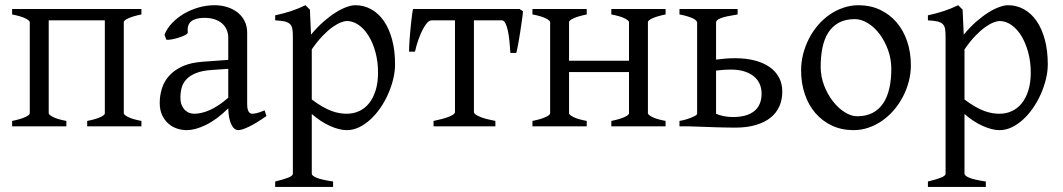

<svg xmlns="http://www.w3.org/2000/svg" viewBox="-20 -489 4114 743"><path d="M317.4 0V-21Q349.6 -27.3 367.2 -35.2Q384.8 -43 385.7 -49.8V-410.2H168.5V-50.8Q168.5 -44.9 184.8 -36.4Q201.2 -27.8 236.8 -21V0H26.9V-21Q60.1 -27.8 77.6 -35.9Q95.2 -43.9 95.2 -50.8V-403.8Q94.2 -409.7 77.9 -418Q61.5 -426.3 26.9 -433.1V-454.1H527.3V-433.1Q494.1 -426.3 476.6 -418.2Q459 -410.2 459 -403.3V-50.8Q459 -44.9 475.3 -36.4Q491.7 -27.8 527.3 -21V0Z M731 -48.8Q760.3 -48.8 793.2 -63.7Q826.2 -78.6 863.3 -110.8V-222.7L800.3 -218.3Q762.7 -215.8 739 -206.3Q715.3 -196.8 701.7 -182.4Q688 -168 683.1 -149.9Q678.2 -131.8 678.2 -111.8Q678.2 -92.3 684.1 -80.1Q689.9 -67.9 698.2 -60.8Q706.5 -53.7 715.6 -51.3Q724.6 -48.8 731 -48.8ZM1011.2 -40Q969.7 -11.2 942.6 1.7Q915.5 14.6 901.9 14.6Q885.7 14.6 875 -7.8Q864.3 -30.3 863.3 -69.8Q841.3 -47.9 819.3 -31.7Q797.4 -15.6 776.4 -5.4Q755.4 4.9 736.6 9.8Q717.8 14.6 702.1 14.6Q684.6 14.6 666 8.8Q647.5 2.9 632.6 -9.8Q617.7 -22.5 607.9 -42.5Q598.1 -62.5 598.1 -90.8Q598.1 -119.6 606.7 -147Q615.2 -174.3 634.8 -196Q654.3 -217.8 685.8 -232.2Q717.3 -246.6 763.2 -250L863.3 -257.3V-342.8Q863.3 -359.4 857.2 -373.8Q851.1 -388.2 838.9 -398.7Q826.7 -409.2 808.6 -414.8Q790.5 -420.4 766.6 -419.9Q734.9 -418.9 719.2 -405.8Q703.6 -392.6 706.5 -363.3Q707 -358.9 696.5 -353.3Q686 -347.7 671.6 -343.3Q657.2 -338.9 643.3 -336.4Q629.4 -334 623.5 -335.4L616.7 -354.5Q626 -378.9 645.8 -399.7Q665.5 -420.4 691.7 -435.8Q717.8 -451.2 748.5 -460Q779.3 -468.8 810.1 -468.8Q836.9 -468.8 859.9 -461.4Q882.8 -454.1 899.9 -440.4Q917 -426.8 926.8 -407Q936.5 -387.2 936.5 -362.3V-86.9Q936.5 -66.4 941.9 -57.6Q947.3 -48.8 956.1 -48.8Q962.9 -48.8 973.6 -51.3Q984.4 -53.7 1003.9 -62Z M1442.9 -208Q1442.9 -250.5 1432.9 -287.1Q1422.9 -323.7 1406.2 -350.6Q1389.6 -377.4 1367.7 -392.6Q1345.7 -407.7 1322.3 -407.7Q1313.5 -407.7 1299.3 -402.3Q1285.2 -397 1267.1 -384.3Q1249 -371.6 1228.5 -350.3Q1208 -329.1 1186.5 -297.9V-104Q1208.5 -87.4 1227.3 -76.7Q1246.1 -65.9 1262.5 -59.8Q1278.8 -53.7 1293.5 -51.3Q1308.1 -48.8 1321.3 -48.8Q1347.7 -48.8 1369.9 -59.1Q1392.1 -69.3 1408.2 -89.4Q1424.3 -109.4 1433.6 -139.2Q1442.9 -168.9 1442.9 -208ZM1508.8 -240.2Q1508.8 -211.9 1501.5 -182.1Q1494.1 -152.3 1481.4 -124Q1468.8 -95.7 1451.2 -70.3Q1433.6 -44.9 1412.8 -26.1Q1392.1 -7.3 1369.1 3.7Q1346.2 14.6 1322.3 14.6Q1293.5 14.6 1257.3 -1.5Q1221.2 -17.6 1186.5 -47.9V183.1Q1186.5 190.9 1204.8 198.7Q1223.1 206.5 1269 213.4V234.4H1044.9V213.4Q1077.1 205.6 1095.2 198.5Q1113.3 191.4 1113.3 183.1V-347.2Q1113.3 -365.2 1111.3 -377Q1109.4 -388.7 1102.3 -395.8Q1095.2 -402.8 1081.8 -406Q1068.4 -409.2 1044.9 -410.2V-429.7Q1061.5 -433.1 1076.7 -437.3Q1091.8 -441.4 1106 -446Q1120.1 -450.7 1134 -456.3Q1147.9 -461.9 1162.1 -468.8L1179.2 -451.7L1183.6 -355Q1208 -384.3 1232.7 -405.8Q1257.3 -427.2 1279.8 -441.2Q1302.2 -455.1 1321.5 -461.9Q1340.8 -468.8 1355 -468.8Q1388.2 -468.8 1416.5 -453.1Q1444.8 -437.5 1465.3 -408Q1485.8 -378.4 1497.3 -335.9Q1508.8 -293.5 1508.8 -240.2Z M1657.7 0V-21Q1674.3 -24.4 1689.2 -28.3Q1704.1 -32.2 1715.6 -36.6Q1727.1 -41 1733.9 -45.7Q1740.7 -50.3 1740.7 -55.7V-410.2H1649.9Q1642.1 -410.2 1633.5 -401.1Q1625 -392.1 1616.5 -376Q1607.9 -359.9 1599.9 -337.6Q1591.8 -315.4 1585.9 -289.1H1563Q1563 -295.9 1563.5 -309.3Q1564 -322.8 1565.2 -338.9Q1566.4 -355 1568.1 -372.6Q1569.8 -390.1 1571.5 -406.2Q1573.2 -422.4 1575 -435.1Q1576.7 -447.8 1578.6 -454.1H1990.7L2003.9 -445.3Q2003.4 -439 2002 -426.5Q2000.5 -414.1 1998 -398.4Q1995.6 -382.8 1993.2 -365.7Q1990.7 -348.6 1987.8 -332.8Q1984.9 -316.9 1982.4 -304Q1980 -291 1978 -284.2H1955.1Q1953.6 -307.1 1951.4 -329.8Q1949.2 -352.5 1945.3 -370.4Q1941.4 -388.2 1935.8 -399.2Q1930.2 -410.2 1922.4 -410.2H1814V-55.7Q1814 -50.8 1820.3 -46.1Q1826.7 -41.5 1837.6 -36.9Q1848.6 -32.2 1864 -28.3Q1879.4 -24.4 1897 -21V0Z M2345.7 0V-21Q2378.9 -27.8 2396.5 -35.9Q2414.1 -43.9 2414.1 -50.8V-210H2182.1V-50.8Q2182.1 -44.9 2198.5 -36.4Q2214.8 -27.8 2250.5 -21V0H2040.5V-21Q2073.7 -27.8 2091.3 -35.9Q2108.9 -43.9 2108.9 -50.8V-403.3Q2108.9 -409.2 2092.5 -417.7Q2076.2 -426.3 2040.5 -433.1V-454.1H2250.5V-433.1Q2217.3 -426.3 2199.7 -418.2Q2182.1 -410.2 2182.1 -403.3V-253.9H2414.1V-403.3Q2414.1 -409.2 2397.7 -417.7Q2381.3 -426.3 2345.7 -433.1V-454.1H2555.7V-433.1Q2522.5 -426.3 2504.9 -418.2Q2487.3 -410.2 2487.3 -403.3V-50.8Q2487.3 -44.9 2503.7 -36.4Q2520 -27.8 2555.7 -21V0Z M2809.1 -219.7Q2792 -219.7 2777.8 -218.5Q2763.7 -217.3 2751 -215.8V-48.8Q2763.7 -43 2780.5 -39.6Q2797.4 -36.1 2815.9 -36.1Q2870.6 -36.1 2898.9 -59.1Q2927.2 -82 2927.2 -127Q2927.2 -147 2919.9 -163.8Q2912.6 -180.7 2897.7 -193.1Q2882.8 -205.6 2860.6 -212.6Q2838.4 -219.7 2809.1 -219.7ZM2834.5 -454.1V-433.1Q2810.1 -429.2 2794.2 -425.8Q2778.3 -422.4 2768.6 -418.5Q2758.8 -414.6 2754.9 -410.4Q2751 -406.2 2751 -401.4V-258.3Q2767.6 -260.7 2786.4 -262.2Q2805.2 -263.7 2824.7 -263.7Q2867.2 -263.7 2900.9 -254.9Q2934.6 -246.1 2958.3 -229.5Q2981.9 -212.9 2994.6 -189Q3007.3 -165 3007.3 -134.3Q3007.3 -103.5 2996.1 -77.9Q2984.9 -52.2 2962.2 -33.9Q2939.5 -15.6 2905.3 -5.4Q2871.1 4.9 2824.7 4.9Q2815.9 4.9 2803.5 4.6Q2791 4.4 2777.1 4.2Q2763.2 3.9 2748.3 3.4Q2733.4 2.9 2719.2 2.4Q2685.5 1.5 2648.9 0H2609.4V-21Q2624 -23.4 2636.5 -27.3Q2648.9 -31.2 2658.2 -35.2Q2667.5 -39.1 2672.6 -42.5Q2677.7 -45.9 2677.7 -48.3V-401.4Q2677.7 -406.2 2672.1 -411.1Q2666.5 -416 2657 -419.9Q2647.5 -423.8 2635.3 -427.2Q2623 -430.7 2609.4 -433.1V-454.1Z M3429.2 -222.2Q3429.2 -260.7 3416.5 -295.7Q3403.8 -330.6 3383.8 -357.2Q3363.8 -383.8 3338.4 -399.4Q3313 -415 3288.1 -415Q3251 -415 3225.6 -400.9Q3200.2 -386.7 3184.8 -362.1Q3169.4 -337.4 3162.6 -303.7Q3155.8 -270 3155.8 -231Q3155.8 -192.4 3169.4 -157.5Q3183.1 -122.6 3203.9 -96.2Q3224.6 -69.8 3249.5 -54.4Q3274.4 -39.1 3296.9 -39.1Q3331.5 -39.1 3356.4 -52Q3381.3 -64.9 3397.5 -88.9Q3413.6 -112.8 3421.4 -146.5Q3429.2 -180.2 3429.2 -222.2ZM3504.9 -236.8Q3504.9 -204.1 3496.6 -172.9Q3488.3 -141.6 3473.6 -113.8Q3459 -85.9 3438.5 -62.3Q3418 -38.6 3393.3 -21.5Q3368.7 -4.4 3340.8 5.1Q3313 14.6 3283.2 14.6Q3236.8 14.6 3199.5 -2.9Q3162.1 -20.5 3135.5 -51.3Q3108.9 -82 3094.5 -124.5Q3080.1 -167 3080.1 -216.8Q3080.1 -249 3088.1 -280.3Q3096.2 -311.5 3110.6 -339.6Q3125 -367.7 3145.3 -391.4Q3165.5 -415 3190.2 -432.1Q3214.8 -449.2 3243.4 -459Q3272 -468.8 3302.2 -468.8Q3348.1 -468.8 3385.5 -451.2Q3422.9 -433.6 3449.5 -402.6Q3476.1 -371.6 3490.5 -329.1Q3504.9 -286.6 3504.9 -236.8Z M3968.8 -208Q3968.8 -250.5 3958.7 -287.1Q3948.7 -323.7 3932.1 -350.6Q3915.5 -377.4 3893.6 -392.6Q3871.6 -407.7 3848.1 -407.7Q3839.4 -407.7 3825.2 -402.3Q3811 -397 3793 -384.3Q3774.9 -371.6 3754.4 -350.3Q3733.9 -329.1 3712.4 -297.9V-104Q3734.4 -87.4 3753.2 -76.7Q3772 -65.9 3788.3 -59.8Q3804.7 -53.7 3819.3 -51.3Q3834 -48.8 3847.2 -48.8Q3873.5 -48.8 3895.8 -59.1Q3918 -69.3 3934.1 -89.4Q3950.2 -109.4 3959.5 -139.2Q3968.8 -168.9 3968.8 -208ZM4034.7 -240.2Q4034.7 -211.9 4027.3 -182.1Q4020 -152.3 4007.3 -124Q3994.6 -95.7 3977.1 -70.3Q3959.5 -44.9 3938.7 -26.1Q3918 -7.3 3895 3.7Q3872.1 14.6 3848.1 14.6Q3819.3 14.6 3783.2 -1.5Q3747.1 -17.6 3712.4 -47.9V183.1Q3712.4 190.9 3730.7 198.7Q3749 206.5 3794.9 213.4V234.4H3570.8V213.4Q3603 205.6 3621.1 198.5Q3639.2 191.4 3639.2 183.1V-347.2Q3639.2 -365.2 3637.2 -377Q3635.3 -388.7 3628.2 -395.8Q3621.1 -402.8 3607.7 -406Q3594.2 -409.2 3570.8 -410.2V-429.7Q3587.4 -433.1 3602.5 -437.3Q3617.7 -441.4 3631.8 -446Q3646 -450.7 3659.9 -456.3Q3673.8 -461.9 3688 -468.8L3705.1 -451.7L3709.5 -355Q3733.9 -384.3 3758.5 -405.8Q3783.2 -427.2 3805.7 -441.2Q3828.1 -455.1 3847.4 -461.9Q3866.7 -468.8 3880.9 -468.8Q3914.1 -468.8 3942.4 -453.1Q3970.7 -437.5 3991.2 -408Q4011.7 -378.4 4023.2 -335.9Q4034.7 -293.5 4034.7 -240.2Z"/></svg>

Font: Gentium Plus Cyr
Style: Regular
Weight: 400
Designer: J. Victor Gaultney, Annie Olsen, Iska Routamaa, Becca Hirsbrunner
Foundry: SIL International
Version: Version 5.000